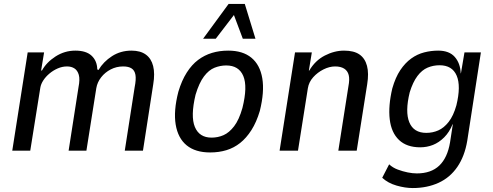

<svg xmlns="http://www.w3.org/2000/svg" viewBox="-20 -762 2492 971"><path d="M42 0 120 -497H203L188 -406L192 -405Q215 -447 261 -476.5Q307 -506 361 -506Q416 -506 443.5 -480Q471 -454 472 -411L478 -408Q503 -450 546.5 -478Q590 -506 645 -506Q690 -506 717.5 -486Q745 -466 754.5 -428Q764 -390 755 -336L703 0H611L661 -321Q669 -361 665 -383.5Q661 -406 645.5 -416Q630 -426 603 -426Q569 -426 540 -411Q511 -396 491.5 -371Q472 -346 467 -316L417 0H327L377 -321Q385 -361 378.5 -383.5Q372 -406 356.5 -416Q341 -426 319 -426Q295 -426 272 -416Q249 -406 230 -390Q211 -374 199 -355.5Q187 -337 184 -319L133 0Z M1043 9Q968 9 924 -27Q880 -63 868.5 -132Q857 -201 882 -298Q899 -355 924.5 -395Q950 -435 982 -459Q1014 -483 1052 -494.5Q1090 -506 1134 -506Q1208 -506 1251.5 -470Q1295 -434 1306.5 -366Q1318 -298 1294 -201Q1277 -144 1251.5 -104Q1226 -64 1194.5 -39Q1163 -14 1125 -2.5Q1087 9 1043 9ZM1050 -66Q1082 -66 1110.5 -78.5Q1139 -91 1164 -123.5Q1189 -156 1206 -216Q1233 -324 1210.5 -377.5Q1188 -431 1124 -431Q1094 -431 1065 -419.5Q1036 -408 1011.5 -375.5Q987 -343 969 -283Q943 -174 965.5 -120Q988 -66 1050 -66ZM1007 -566 1136 -742H1218L1272 -566H1208L1163 -686L1071 -566Z M1394 0 1472 -497H1557L1542 -405H1544Q1574 -456 1622.5 -481Q1671 -506 1720 -506Q1770 -506 1798 -486.5Q1826 -467 1836 -429Q1846 -391 1837 -336L1784 0H1691L1742 -325Q1749 -361 1743.5 -382.5Q1738 -404 1720.5 -415Q1703 -426 1675 -426Q1646 -426 1616 -411Q1586 -396 1564 -371.5Q1542 -347 1537 -316L1487 0Z M2067 189Q2029 189 1985.5 176.5Q1942 164 1913 137L1948 69Q1966 86 1991.5 95.5Q2017 105 2042 110Q2067 115 2088 115Q2160 115 2201.5 75.5Q2243 36 2256 -42L2270 -133L2269 -134Q2253 -94 2226.5 -67.5Q2200 -41 2169.5 -29Q2139 -17 2105 -17Q2037 -17 1998 -54Q1959 -91 1951 -158.5Q1943 -226 1964 -315Q1980 -371 2004.5 -407.5Q2029 -444 2059.5 -466Q2090 -488 2125 -497Q2160 -506 2196 -506Q2252 -506 2280 -474Q2308 -442 2310 -391H2311L2329 -497H2412L2343 -50Q2330 28 2293 82Q2256 136 2198 162.5Q2140 189 2067 189ZM2136 -90Q2168 -90 2196.5 -102.5Q2225 -115 2249 -145.5Q2273 -176 2288 -229Q2312 -327 2289.5 -379.5Q2267 -432 2203 -432Q2171 -432 2142.5 -420Q2114 -408 2091 -377.5Q2068 -347 2052 -295Q2028 -197 2050 -143.5Q2072 -90 2136 -90Z"/></svg>

Font: Nunito Sans 7pt Condensed Medium
Style: Italic
Weight: 500
Width: 3
Italic angle: -9°
Designer: Vernon Adams
Foundry: Vernon Adams
Version: Version 3.101;gftools[0.9.27]